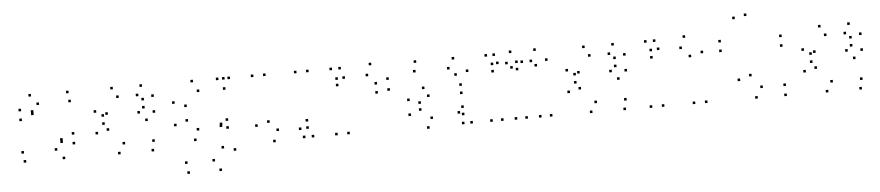

<svg xmlns="http://www.w3.org/2000/svg" viewBox="-47 -981 6914 1508"><g transform="rotate(-5 3410.0 -227.0)"><path d="M434.2 10V-10H414.2V10ZM522 -99V-119H502V-99ZM522 -176.2V-196.2H502V-176.2ZM216.8 -356.8V-376.8H196.8V-356.8ZM216.8 -375.2V-395.2H196.8V-375.2ZM265.8 -431.7V-451.7H245.8V-431.7ZM517 -431.7V-451.7H497V-431.7ZM505.3 -503.7V-523.7H485.3V-503.7ZM209 -503.7V-523.7H189V-503.7ZM121.2 -394.7V-414.7H101.2V-394.7ZM121.2 -317.5V-337.5H101.2V-317.5ZM427 -136.8V-156.8H407V-136.8ZM427 -118.5V-138.5H407V-118.5ZM378 -62V-82H358V-62ZM115 -62V-82H95V-62ZM126.7 10V-10H106.7V10Z M1135.2 10V-10H1115.2V10ZM1146.8 -64.5V-84.5H1126.8V-64.5ZM912.8 -64.5V-84.5H892.8V-64.5ZM797.8 -182.2V-202.2H777.8V-182.2ZM797.8 -308.2V-328.2H777.8V-308.2ZM894.5 -432.5V-452.5H874.5V-432.5ZM1049.2 -432.5V-452.5H1029.2V-432.5ZM1090.2 -396.2V-416.2H1070.2V-396.2ZM1090.2 -332.5V-352.5H1070.2V-332.5ZM1050.2 -295.8V-315.8H1030.2V-295.8ZM766.8 -295.8V-315.8H746.8V-295.8ZM766.8 -231.8V-251.8H746.8V-231.8ZM1106 -231.8V-251.8H1086V-231.8ZM1169.7 -291.8V-311.8H1149.7V-291.8ZM1169.7 -416.8V-436.8H1149.7V-416.8ZM1084.2 -503.7V-523.7H1064.2V-503.7ZM854.2 -503.7V-523.7H834.2V-503.7ZM708.3 -332.2V-352.2H688.3V-332.2ZM708.3 -161.5V-181.5H688.3V-161.5ZM870.8 10V-10H850.8V10Z M1652.5 210V190H1632.5V210ZM1778 60.8V40.8H1758V60.8ZM1778 -503.7V-523.7H1758V-503.7ZM1686.8 -503.7V-523.7H1666.8V-503.7ZM1686.8 -148.8V-168.8H1666.8V-148.8ZM1684.3 -134.3V-154.3H1664.3V-134.3ZM1684.3 35.2V15.2H1664.3V35.2ZM1604.5 130.5V110.5H1584.5V130.5ZM1388 130.5V110.5H1368V130.5ZM1399.7 210V190H1379.7V210ZM1735.3 -116.2V-136.2H1715.3V-116.2ZM1735.3 -178.7V-198.7H1715.3V-178.7ZM1502.5 -122.7V-142.7H1482.5V-122.7ZM1420.8 -199.8V-219.8H1400.8V-199.8ZM1420.8 -314.7V-334.7H1400.8V-314.7ZM1529.2 -423.7V-443.7H1509.2V-423.7ZM1735.3 -423.7V-443.7H1715.3V-423.7ZM1735.3 -503.8V-523.8H1715.3V-503.8ZM1486.2 -503.8V-523.8H1466.2V-503.8ZM1328 -348.3V-368.3H1308V-348.3ZM1328 -171.3V-191.3H1308V-171.3ZM1474.2 -41.8V-61.8H1454.2V-41.8Z M1962.3 -503.7V-523.7H1942.3V-503.7ZM1962.3 -111.2V-131.2H1942.3V-111.2ZM2092.5 21.7V1.7H2072.5V21.7ZM2360.7 -61V-81H2340.7V-61ZM2360.7 -118.5V-138.5H2340.7V-118.5ZM2125.8 -64.2V-84.2H2105.8V-64.2ZM2058.5 -134.7V-154.7H2038.5V-134.7ZM2058.5 -503.7V-523.7H2038.5V-503.7ZM2302.2 -503.7V-523.7H2282.2V-503.7ZM2302.2 -56.5V-76.5H2282.2V-56.5ZM2327.8 10V-10H2307.8V10ZM2397.7 10V-10H2377.7V10ZM2397.7 -503.7V-523.7H2377.7V-503.7Z M3021.3 -303.3V-323.3H3001.3V-303.3ZM3020 -389.2V-409.2H3000V-389.2ZM2892.8 -515.3V-535.3H2872.8V-515.3ZM2621.7 -424.3V-444.3H2601.7V-424.3ZM2621.7 -373.5V-393.5H2601.7V-373.5ZM2861.2 -431.2V-451.2H2841.2V-431.2ZM2925.2 -360.5V-380.5H2905.2V-360.5ZM2925.2 -289V-309H2905.2V-289ZM2677.8 10V-10H2657.8V10ZM2677.8 -427.2V-447.2H2657.8V-427.2ZM2652.2 -503.7V-523.7H2632.2V-503.7ZM2582.3 -503.7V-523.7H2562.3V-503.7ZM2582.3 10V-10H2562.3V10Z M3648 10V-10H3628V10ZM3648 -396.2V-416.2H3628V-396.2ZM3545.8 -503.7V-523.7H3525.8V-503.7ZM3246.3 -503.7V-523.7H3226.3V-503.7ZM3234.7 -428.8V-448.8H3214.7V-428.8ZM3502.7 -428.8V-448.8H3482.7V-428.8ZM3555.2 -374.7V-394.7H3535.2V-374.7ZM3555.2 -76.2V-96.2H3535.2V-76.2ZM3581.8 10V-10H3561.8V10ZM3587.5 -60.7V-80.7H3567.5V-60.7ZM3587.5 -118.2V-138.2H3567.5V-118.2ZM3339.2 -52.8V-72.8H3319.2V-52.8ZM3254.8 -125V-145H3234.8V-125ZM3254.8 -179.8V-199.8H3234.8V-179.8ZM3327.5 -227.5V-247.5H3307.5V-227.5ZM3587.5 -227.5V-247.5H3567.5V-227.5ZM3587.5 -292.5V-312.5H3567.5V-292.5ZM3292.8 -292.5V-312.5H3272.8V-292.5ZM3169 -208.8V-228.8H3149V-208.8ZM3169 -91.5V-111.5H3149V-91.5ZM3305.8 21.3V1.3H3285.8V21.3Z M4275.3 10V-10H4255.3V10ZM4275.3 -429.2V-449.2H4255.3V-429.2ZM4189.8 -515.3V-535.3H4169.8V-515.3ZM4040 -432.7V-452.7H4020V-432.7ZM4040 -375.2V-395.2H4020V-375.2ZM4153.5 -429.5V-449.5H4133.5V-429.5ZM4189.3 -392.3V-412.3H4169.3V-392.3ZM4189.3 10V-10H4169.3V10ZM3890 10V-10H3870V10ZM3890 -437.2V-457.2H3870V-437.2ZM3867.3 -503.7V-523.7H3847.3V-503.7ZM3804.7 -503.7V-523.7H3784.7V-503.7ZM3804.7 10V-10H3784.7V10ZM4081.8 10V-10H4061.8V10ZM4081.8 -429.2V-449.2H4061.8V-429.2ZM3997.3 -515.3V-535.3H3977.3V-515.3ZM3847.5 -432.7V-452.7H3827.5V-432.7ZM3847.5 -375.2V-395.2H3827.5V-375.2ZM3961 -429.5V-449.5H3941V-429.5ZM3997.8 -392.3V-412.3H3977.8V-392.3ZM3997.8 10V-10H3977.8V10Z M4855.2 10V-10H4835.2V10ZM4866.8 -64.5V-84.5H4846.8V-64.5ZM4632.8 -64.5V-84.5H4612.8V-64.5ZM4517.8 -182.2V-202.2H4497.8V-182.2ZM4517.8 -308.2V-328.2H4497.8V-308.2ZM4614.5 -432.5V-452.5H4594.5V-432.5ZM4769.2 -432.5V-452.5H4749.2V-432.5ZM4810.2 -396.2V-416.2H4790.2V-396.2ZM4810.2 -332.5V-352.5H4790.2V-332.5ZM4770.2 -295.8V-315.8H4750.2V-295.8ZM4486.8 -295.8V-315.8H4466.8V-295.8ZM4486.8 -231.8V-251.8H4466.8V-231.8ZM4826 -231.8V-251.8H4806V-231.8ZM4889.7 -291.8V-311.8H4869.7V-291.8ZM4889.7 -416.8V-436.8H4869.7V-416.8ZM4804.2 -503.7V-523.7H4784.2V-503.7ZM4574.2 -503.7V-523.7H4554.2V-503.7ZM4428.3 -332.2V-352.2H4408.3V-332.2ZM4428.3 -161.5V-181.5H4408.3V-161.5ZM4590.8 10V-10H4570.8V10Z M5497.7 10V-10H5477.7V10ZM5497.7 -382.5V-402.5H5477.7V-382.5ZM5367.5 -515.3V-535.3H5347.5V-515.3ZM5099.3 -432.7V-452.7H5079.3V-432.7ZM5099.3 -375.2V-395.2H5079.3V-375.2ZM5334.2 -429.5V-449.5H5314.2V-429.5ZM5401.5 -359V-379H5381.5V-359ZM5401.5 10V-10H5381.5V10ZM5157.8 10V-10H5137.8V10ZM5157.8 -437.2V-457.2H5137.8V-437.2ZM5132.2 -503.7V-523.7H5112.2V-503.7ZM5062.3 -503.7V-523.7H5042.3V-503.7ZM5062.3 10V-10H5042.3V10Z M6123.3 10.2V-9.8H6103.3V10.2ZM6123.3 -69.3V-89.3H6103.3V-69.3ZM5941 -69.3V-89.3H5921V-69.3ZM5861.3 -168V-188H5841.3V-168ZM5861.3 -643.8V-663.8H5841.3V-643.8ZM5768.5 -627.2V-647.2H5748.5V-627.2ZM5768.5 -139V-159H5748.5V-139ZM5894 10.2V-9.8H5874V10.2ZM6123.3 -378.5V-398.5H6103.3V-378.5ZM6123.3 -454.8V-474.8H6103.3V-454.8ZM5644 -454.8V-474.8H5624V-454.8ZM5644 -378.5V-398.5H5624V-378.5Z M6715.2 10V-10H6695.2V10ZM6726.8 -64.5V-84.5H6706.8V-64.5ZM6492.8 -64.5V-84.5H6472.8V-64.5ZM6377.8 -182.2V-202.2H6357.8V-182.2ZM6377.8 -308.2V-328.2H6357.8V-308.2ZM6474.5 -432.5V-452.5H6454.5V-432.5ZM6629.2 -432.5V-452.5H6609.2V-432.5ZM6670.2 -396.2V-416.2H6650.2V-396.2ZM6670.2 -332.5V-352.5H6650.2V-332.5ZM6630.2 -295.8V-315.8H6610.2V-295.8ZM6346.8 -295.8V-315.8H6326.8V-295.8ZM6346.8 -231.8V-251.8H6326.8V-231.8ZM6686 -231.8V-251.8H6666V-231.8ZM6749.7 -291.8V-311.8H6729.7V-291.8ZM6749.7 -416.8V-436.8H6729.7V-416.8ZM6664.2 -503.7V-523.7H6644.2V-503.7ZM6434.2 -503.7V-523.7H6414.2V-503.7ZM6288.3 -332.2V-352.2H6268.3V-332.2ZM6288.3 -161.5V-181.5H6268.3V-161.5ZM6450.8 10V-10H6430.8V10Z"/></g></svg>

Font: Monaspace Krypton Dots Var
Style: Regular
Weight: 400
Designer: Riley Cran and the Lettermatic Team
Version: Version 1.100 (Monaspace Krypton Dots)